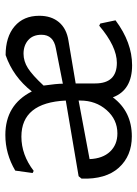

<svg xmlns="http://www.w3.org/2000/svg" viewBox="82 -588 514 718"><g transform="rotate(90 339.0 -229.0)"><path d="M618 -29Q555 8 485 8Q372 8 322 -91Q267 -21 186 7Q118 7 78.5 -26.5Q39 -60 39 -119Q39 -164 63 -192.5Q87 -221 132 -228L292 -255V-328Q292 -409 215 -409Q154 -409 76 -343L68 -347L56 -404Q139 -466 224 -466Q317 -466 344 -394Q397 -465 490 -465Q563 -465 607 -416.5Q651 -368 648 -277L639 -266L356 -218Q364 -52 491 -52Q559 -52 619 -98L627 -94ZM356 -272V-266L575 -307Q573 -356 547 -383.5Q521 -411 479 -411Q427 -411 391.5 -370.5Q356 -330 356 -272ZM110 -127Q110 -95 130 -77.5Q150 -60 181 -60Q209 -60 235 -76.5Q261 -93 300 -135Q293 -184 293 -207L161 -181Q110 -172 110 -127Z"/></g></svg>

Font: Alegreya Sans SC
Style: Regular
Weight: 400
Designer: Juan Pablo del Peral
Foundry: Huerta Tipografica
Version: Version 2.007